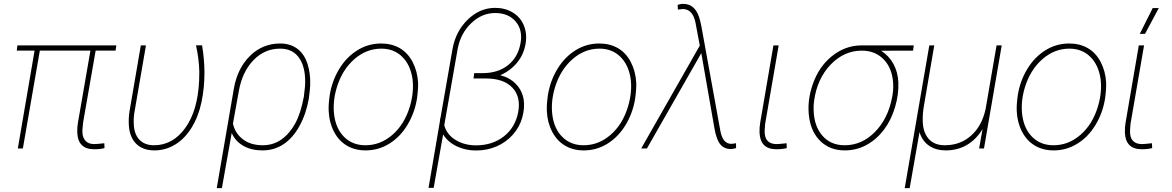

<svg xmlns="http://www.w3.org/2000/svg" viewBox="-20 -761 6008 984"><path d="M572.3 -501.5H470.2L405.8 -132.3L402.3 -93.8Q400.9 -60.5 416 -41.7Q431.2 -22.9 461.9 -22.5Q475.1 -22.5 514.6 -26.9L515.6 -2Q493.7 3.9 462.9 3.9Q379.4 3.9 376 -81.5Q375 -106.9 379.4 -132.3L443.4 -501.5H184.1L97.2 0H71.3L157.2 -501.5H65.9L69.3 -528.3H576.2Z M728 -528.3 669.4 -188Q664.1 -157.7 665.5 -127Q667 -74.7 693.8 -45.7Q720.7 -16.6 769.5 -16.6Q865.2 -16.6 929.2 -104.7Q993.2 -192.9 1000.5 -346.7L1001.5 -391.6Q1000 -460.4 984.4 -528.8H1015.6Q1027.3 -459.5 1027.8 -392.1Q1028.3 -312.5 1012.7 -238Q997.1 -163.6 961.7 -106.4Q926.3 -49.3 877.2 -19.8Q828.1 9.8 771 9.8Q712.9 9.8 679 -23.2Q645 -56.2 640.6 -115.7Q637.7 -153.8 644 -191.9L701.7 -528.3Z M1415.5 -538.1Q1466.8 -538.1 1502.7 -512Q1538.6 -485.8 1555.2 -436Q1571.8 -386.2 1569.8 -324.7Q1568.4 -296.4 1562.5 -254.4Q1548.8 -176.8 1514.9 -115.2Q1481 -53.7 1433.1 -22Q1385.3 9.8 1326.2 9.8Q1267.6 9.8 1226.6 -13.9Q1185.5 -37.6 1167.5 -79.6L1117.2 203.1H1090.8L1178.2 -305.2Q1196.3 -410.6 1261 -474.4Q1325.7 -538.1 1415.5 -538.1ZM1173.8 -127.4Q1185.5 -76.7 1225.6 -46.6Q1265.6 -16.6 1326.2 -16.6Q1380.4 -16.6 1422.1 -46.1Q1463.9 -75.7 1492.4 -127.4Q1521 -179.2 1537.1 -264.6L1543 -316.9Q1549.3 -406.7 1516.4 -459.2Q1483.4 -511.7 1416 -511.7Q1335.9 -511.7 1278.8 -452.4Q1221.7 -393.1 1204.1 -294.9Z M1669.9 -274.4Q1682.1 -348.1 1719.2 -408.7Q1756.3 -469.2 1812 -503.7Q1867.7 -538.1 1933.6 -538.1Q1987.3 -538.1 2028.8 -514.2Q2070.3 -490.2 2094.7 -443.1Q2119.1 -396 2122.6 -338.9Q2124 -305.7 2116.7 -253.9Q2104.5 -180.2 2067.1 -119.1Q2029.8 -58.1 1974.4 -24.2Q1918.9 9.8 1853.5 9.8Q1799.3 9.8 1758.1 -14.4Q1716.8 -38.6 1692.1 -85.2Q1667.5 -131.8 1664.6 -189.9Q1662.6 -222.7 1669.9 -274.4ZM1692.9 -169.9Q1702.6 -99.1 1745.1 -57.9Q1787.6 -16.6 1853 -16.6Q1929.7 -16.6 1991.5 -70.3Q2053.2 -124 2080.6 -215.3Q2103 -291 2093.8 -358.4Q2083 -429.2 2040.8 -470.5Q1998.5 -511.7 1934.1 -511.7Q1857.4 -511.7 1795.4 -457.3Q1733.4 -402.8 1706.1 -313Q1683.6 -238.3 1692.9 -169.9Z M2517.6 -720.7Q2568.4 -720.7 2607.7 -697Q2647 -673.3 2664.6 -630.9Q2682.1 -588.4 2673.8 -538.1Q2664.6 -481.4 2630.1 -439.9Q2595.7 -398.4 2543.9 -375.5Q2592.8 -362.8 2624 -330.6Q2655.3 -298.3 2663.6 -252.4Q2670.4 -208.5 2656.7 -159.2Q2643.1 -109.9 2608.4 -70.8Q2573.7 -31.7 2524.9 -10.7Q2476.1 10.3 2419.9 10.3Q2365.7 10.3 2320.6 -11.2Q2275.4 -32.7 2251 -72.3L2202.6 201.7H2176.3L2234.4 -138.7L2236.3 -155.3L2237.3 -155.8L2298.8 -508.3Q2314.9 -600.1 2377 -660.4Q2439 -720.7 2517.6 -720.7ZM2647.9 -540.5Q2659.7 -607.4 2622.6 -650.9Q2585.4 -694.3 2517.6 -694.3Q2450.2 -694.3 2396 -643.1Q2341.8 -591.8 2326.2 -514.2L2256.8 -119.1Q2270 -70.8 2315.2 -43.5Q2360.4 -16.1 2419.4 -16.1Q2503.4 -16.1 2562 -61.8Q2620.6 -107.4 2635.7 -186Q2650.4 -264.6 2606 -311.8Q2561.5 -358.9 2469.2 -358.9H2406.7L2410.2 -386.2H2452.6Q2532.2 -386.2 2583.5 -426.8Q2634.8 -467.3 2647.9 -540.5Z M2788.1 -274.4Q2800.3 -348.1 2837.4 -408.7Q2874.5 -469.2 2930.2 -503.7Q2985.8 -538.1 3051.8 -538.1Q3105.5 -538.1 3147 -514.2Q3188.5 -490.2 3212.9 -443.1Q3237.3 -396 3240.7 -338.9Q3242.2 -305.7 3234.9 -253.9Q3222.7 -180.2 3185.3 -119.1Q3147.9 -58.1 3092.5 -24.2Q3037.1 9.8 2971.7 9.8Q2917.5 9.8 2876.2 -14.4Q2835 -38.6 2810.3 -85.2Q2785.6 -131.8 2782.7 -189.9Q2780.8 -222.7 2788.1 -274.4ZM2811 -169.9Q2820.8 -99.1 2863.3 -57.9Q2905.8 -16.6 2971.2 -16.6Q3047.9 -16.6 3109.6 -70.3Q3171.4 -124 3198.7 -215.3Q3221.2 -291 3211.9 -358.4Q3201.2 -429.2 3158.9 -470.5Q3116.7 -511.7 3052.2 -511.7Q2975.6 -511.7 2913.6 -457.3Q2851.6 -402.8 2824.2 -313Q2801.8 -238.3 2811 -169.9Z M3479 -741.2Q3546.9 -742.7 3567.9 -655.8L3574.7 -625.5L3671.9 -89.8Q3684.6 -23.9 3727.1 -23.9Q3731 -23.4 3752 -26.9L3752.4 -2Q3735.4 2.9 3726.1 2.9Q3692.4 2.9 3672.1 -20.5Q3651.9 -43.9 3641.6 -103L3574.2 -488.8L3295.4 0H3266.1L3566.4 -527.3L3544.4 -645Q3530.3 -714.8 3478.5 -714.8L3454.1 -711.9L3453.1 -736.3Q3470.2 -741.2 3479 -741.2Z M3970.7 -528.3 3901.4 -126.5 3898.9 -93.8Q3895.5 -23.9 3958.5 -22.5Q3971.7 -22.5 4011.2 -26.9L4012.2 -2Q3989.7 3.9 3959 3.9Q3876 3.9 3872.6 -81.5Q3871.6 -106.4 3876 -132.3L3943.8 -528.3Z M4659.2 -501.5 4495.6 -501Q4535.6 -475.6 4558.6 -433.8Q4581.5 -392.1 4584 -340.8Q4586.9 -279.3 4567.4 -212.9Q4547.9 -146.5 4510.7 -96.9Q4473.6 -47.4 4422.1 -18.8Q4370.6 9.8 4309.6 9.8Q4235.4 9.8 4186.8 -35.6Q4138.2 -81.1 4127 -158.7Q4114.7 -242.7 4146 -331.1Q4177.2 -419.4 4242.9 -472.7Q4308.6 -525.9 4388.7 -528.3H4663.1ZM4149.9 -197.8Q4151.4 -116.7 4193.8 -66.7Q4236.3 -16.6 4309.1 -16.6Q4397 -16.6 4464.1 -84.7Q4531.2 -152.8 4551.8 -261.2L4554.2 -274.4Q4561 -315.4 4555.2 -356.4Q4545.4 -422.9 4503.2 -462.2Q4460.9 -501.5 4397 -501.5Q4306.2 -501.5 4237.3 -430.2Q4168.5 -358.9 4152.3 -245.1Q4148.9 -222.2 4149.9 -197.8Z M4768.1 -528.3 4714.4 -214.8Q4708.5 -181.2 4709 -146Q4709 -85.4 4738 -51Q4767.1 -16.6 4821.8 -16.6Q4901.4 -16.6 4956.8 -65.9Q5012.2 -115.2 5031.2 -202.1L5087.4 -528.3H5113.8L5022.9 0H4998L5015.6 -99.1Q4947.3 9.8 4826.7 9.8Q4777.8 9.8 4742.7 -13.4Q4707.5 -36.6 4692.4 -83.5L4642.1 203.1H4616.7L4742.7 -528.3Z M5196.3 -274.4Q5208.5 -348.1 5245.6 -408.7Q5282.7 -469.2 5338.4 -503.7Q5394 -538.1 5460 -538.1Q5513.7 -538.1 5555.2 -514.2Q5596.7 -490.2 5621.1 -443.1Q5645.5 -396 5648.9 -338.9Q5650.4 -305.7 5643.1 -253.9Q5630.9 -180.2 5593.5 -119.1Q5556.2 -58.1 5500.7 -24.2Q5445.3 9.8 5379.9 9.8Q5325.7 9.8 5284.4 -14.4Q5243.2 -38.6 5218.5 -85.2Q5193.8 -131.8 5190.9 -189.9Q5189 -222.7 5196.3 -274.4ZM5219.2 -169.9Q5229 -99.1 5271.5 -57.9Q5314 -16.6 5379.4 -16.6Q5456.1 -16.6 5517.8 -70.3Q5579.6 -124 5606.9 -215.3Q5629.4 -291 5620.1 -358.4Q5609.4 -429.2 5567.1 -470.5Q5524.9 -511.7 5460.4 -511.7Q5383.8 -511.7 5321.8 -457.3Q5259.8 -402.8 5232.4 -313Q5210 -238.3 5219.2 -169.9Z M5843.3 -528.3 5773.9 -126.5 5771.5 -93.8Q5768.1 -23.9 5831.1 -22.5Q5844.2 -22.5 5883.8 -26.9L5884.8 -2Q5862.3 3.9 5831.5 3.9Q5748.5 3.9 5745.1 -81.5Q5744.1 -106.4 5748.5 -132.3L5816.4 -528.3ZM5887.7 -719.7H5918.9L5848.1 -587.4H5821.3Z"/></svg>

Font: Roboto Thin
Style: Italic
Weight: 250
Italic angle: -12°
Designer: Google
Version: Version 2.134; 2016